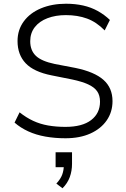

<svg xmlns="http://www.w3.org/2000/svg" viewBox="-20 -733 677 1029"><path d="M331 8Q274 8 223.5 -1Q173 -10 131.5 -29Q90 -48 58 -76L85 -131Q120 -103 157.5 -85.5Q195 -68 238 -60.5Q281 -53 331 -53Q421 -53 468.5 -89.5Q516 -126 516 -188Q516 -222 500.5 -244Q485 -266 452 -281Q419 -296 367 -307L257 -329Q161 -348 117.5 -394Q74 -440 74 -513Q74 -573 107.5 -618.5Q141 -664 200 -688.5Q259 -713 334 -713Q383 -713 425.5 -703.5Q468 -694 504 -674Q540 -654 569 -626L541 -570Q497 -615 446.5 -633.5Q396 -652 333 -652Q278 -652 234.5 -635.5Q191 -619 166.5 -587.5Q142 -556 142 -512Q142 -463 172 -434Q202 -405 274 -390L384 -369Q486 -348 534.5 -305Q583 -262 583 -191Q583 -133 552 -88Q521 -43 464.5 -17.5Q408 8 331 8ZM315 276 282 251Q305 226 313.5 202.5Q322 179 322 153L337 163H278V83H366V145Q366 183 354 216Q342 249 315 276Z"/></svg>

Font: Nunito Sans 9pt Light
Style: Regular
Weight: 300
Version: Version 3.101;gftools[0.9.27]